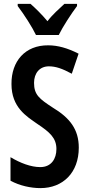

<svg xmlns="http://www.w3.org/2000/svg" viewBox="-20 -957 459 987"><path d="M165 -777H282C303 -820 346 -886 376 -926V-937H311C282 -909 254 -887 224 -848C195 -883 160 -917 137 -937H71V-926C103 -884 146 -817 165 -777ZM385 -198C385 -292 339 -351 251 -404C182 -449 155 -470 155 -531C155 -581 184 -616 231 -616C266 -616 299 -605 349 -578L384 -681C327 -710 277 -724 228 -724C109 -725 38 -642 39 -525C39 -405 116 -359 172 -320C235 -278 270 -248 270 -191C270 -141 244 -98 187 -98C139 -98 84 -119 34 -149V-28C82 -2 139 10 188 10C303 10 385 -69 385 -198Z"/></svg>

Font: Noto Sans Gurmukhi UI ExtraCondensed SemiBold
Style: Regular
Weight: 600
Width: 2
Designer: Jelle Bosma - Monotype Design Team
Foundry: Monotype Imaging Inc.
Version: Version 2.004